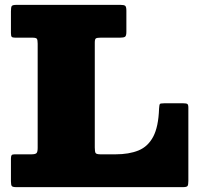

<svg xmlns="http://www.w3.org/2000/svg" viewBox="-20 -770 820 790"><path d="M113.5 -615H42.5Q31.5 -615 28.2 -618.5Q25 -622 25 -634V-723Q25 -740 28.2 -745Q31.5 -750 48.5 -750H475.5Q490.5 -750 495.2 -746Q500 -742 500 -726V-639Q500 -622.5 494.5 -618.8Q489 -615 473.5 -615H394.5Q380 -615 375 -612.2Q370 -609.5 370 -595V-163Q370 -145.5 373.5 -140.2Q377 -135 394.5 -135H455Q511 -135 550 -151Q589 -167 610.5 -207.8Q632 -248.5 634.5 -323Q635.5 -338.5 637.5 -341.8Q639.5 -345 655.5 -345H734.5Q747 -345 751 -342Q755 -339 755 -327V-26Q755 -10 751.8 -5Q748.5 0 732.5 0H47.5Q32.5 0 28.8 -4.2Q25 -8.5 25 -24V-117Q25 -127 27.5 -131Q30 -135 39.5 -135H108.5Q125 -135 130 -139.8Q135 -144.5 135 -161.5V-590Q135 -605.5 131.8 -610.2Q128.5 -615 113.5 -615Z"/></svg>

Font: Besley* Fatface
Style: Regular
Weight: 900
Designer: Owen Earl
Foundry: indestructible type*
Version: Version 3.000; ttfautohint (v1.8.3)